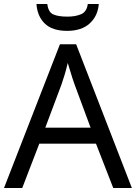

<svg xmlns="http://www.w3.org/2000/svg" viewBox="-20 -938 679 958"><path d="M545 0 459 -221H176L91 0H0L279 -717H360L638 0ZM352 -517Q349 -525 342 -546Q335 -567 328.5 -589.5Q322 -612 318 -624Q311 -593 302 -563.5Q293 -534 287 -517L206 -301H432ZM473 -918Q468 -858 427.5 -821Q387 -784 315 -784Q241 -784 203.5 -820.5Q166 -857 162 -918H216Q221 -877 246 -866Q271 -855 317 -855Q356 -855 384.5 -867Q413 -879 418 -918Z"/></svg>

Font: Noto Sans Vai
Style: Regular
Weight: 400
Designer: Monotype Design Team
Foundry: Monotype Imaging Inc.
Version: Version 2.001; ttfautohint (v1.8.4.7-5d5b)